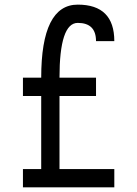

<svg xmlns="http://www.w3.org/2000/svg" viewBox="-20 -801 587 821"><path d="M78.1 0V-78.1H156.2V-390.6H78.1V-468.8H156.2Q156.2 -781.2 312.5 -781.2Q468.8 -781.2 468.8 -625H390.6Q390.6 -703.1 312.5 -703.1Q234.4 -703.1 234.4 -468.8H390.6V-390.6H234.4V-78.1H468.8V0Z"/></svg>

Font: Luculent
Style: Regular
Weight: 400
Monospace: yes
Designer: Andrew Kensler
Version: Version 1.0.0-845fa02f9341